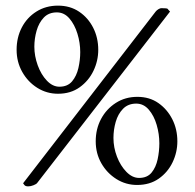

<svg xmlns="http://www.w3.org/2000/svg" viewBox="-20 -650 691 682"><path d="M468 -306Q511 -306 542.5 -284Q574 -262 592 -226.5Q610 -191 610 -148Q610 -109 593 -73.5Q576 -38 544 -15.5Q512 7 467 7Q427 7 393.5 -14Q360 -35 340 -70Q320 -105 320 -148Q320 -192 339 -227.5Q358 -263 391.5 -284.5Q425 -306 468 -306ZM186 -630Q229 -630 261 -608.5Q293 -587 311 -551.5Q329 -516 329 -473Q329 -434 312 -398.5Q295 -363 263 -340Q231 -317 186 -317Q146 -317 112.5 -338Q79 -359 59 -394.5Q39 -430 39 -473Q39 -517 57.5 -552.5Q76 -588 109.5 -609Q143 -630 186 -630ZM182 -606Q153 -606 135.5 -587.5Q118 -569 110 -541Q102 -513 102 -484Q102 -451 114 -418Q126 -385 146.5 -363.5Q167 -342 191 -342Q220 -342 236 -361Q252 -380 258.5 -408.5Q265 -437 265 -465Q265 -498 255 -530.5Q245 -563 226.5 -584.5Q208 -606 182 -606ZM464 -282Q435 -282 417 -263.5Q399 -245 391 -217Q383 -189 383 -160Q383 -126 395.5 -93.5Q408 -61 429 -39.5Q450 -18 474 -18Q503 -18 518.5 -37Q534 -56 540 -84.5Q546 -113 546 -141Q546 -174 536.5 -206.5Q527 -239 508.5 -260.5Q490 -282 464 -282ZM584 -609 112 0Q109 4 99 8Q89 12 80 12Q70 12 66.5 7Q63 2 62 1L533 -609Q537 -614 543 -617.5Q549 -621 553 -621Q574 -621 575.5 -618.5Q577 -616 584 -609Z"/></svg>

Font: Amiri
Style: Italic
Weight: 400
Italic angle: 10°
Designer: Khaled Hosny
Version: Version 0.113